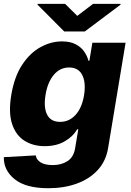

<svg xmlns="http://www.w3.org/2000/svg" viewBox="-22 -768 683 999"><path d="M229.8 211.3Q112.6 211.3 54.5 164.6Q-3.6 117.9 -2.1 49.7L164.1 40.5Q167.3 62.9 189.3 76.9Q211.3 90.9 253.6 90.9Q297.2 90.9 329.5 70.1Q361.9 49.4 369.3 0.7L385.3 -95.2H379.3Q358 -57.5 314.5 -32.5Q271 -7.5 210.6 -7.5Q150.9 -7.5 106 -35.3Q61.1 -63.2 41.2 -122Q21.3 -180.8 36.6 -273.4Q52.6 -369.3 93.4 -431.1Q134.2 -492.9 188.9 -522.7Q243.6 -552.6 300.4 -552.6Q343.4 -552.6 371.4 -537.8Q399.5 -523.1 415.7 -500.2Q431.8 -477.3 438.2 -452.1H443.2L458.5 -545.5H631.4L540.5 2.1Q529.5 69.6 486.9 116.3Q444.2 163 378 187.1Q311.8 211.3 229.8 211.3ZM290.8 -133.9Q338.4 -133.9 371.6 -170.8Q404.8 -207.7 415.5 -273.4Q425.8 -339.8 405.5 -378.4Q385.3 -416.9 337.7 -416.9Q289.4 -416.9 257.3 -377.8Q225.1 -338.8 214.8 -273.4Q204.2 -208.1 223.4 -171Q242.5 -133.9 290.8 -133.9ZM316.8 -747.9 380 -685.4 462.4 -747.9H605.5L605.1 -743.6L419.4 -604.4H312.1L173.3 -743.6L173.7 -747.9Z"/></svg>

Font: Inter UI Extra Bold
Style: Italic
Weight: 800
Italic angle: 9.39999°
Designer: Rasmus Andersson
Foundry: rsms
Version: 3.2;8d6f07862